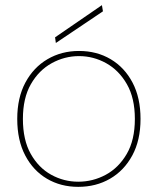

<svg xmlns="http://www.w3.org/2000/svg" viewBox="-20 -714 613 746"><path d="M284 12Q216 12 162.5 -19.5Q109 -51 78 -110Q47 -169 47 -252Q47 -334 78.5 -393Q110 -452 164.5 -484Q219 -516 287 -516Q356 -516 410 -484Q464 -452 495 -393Q526 -334 526 -252Q526 -169 494 -110Q462 -51 407.5 -19.5Q353 12 284 12ZM284 -8Q341 -8 391 -35Q441 -62 472.5 -116Q504 -170 504 -252Q504 -333 473 -387Q442 -441 392.5 -468.5Q343 -496 287 -496Q231 -496 181 -468.5Q131 -441 100 -387Q69 -333 69 -252Q69 -170 99.5 -116Q130 -62 179 -35Q228 -8 284 -8ZM197 -547 194 -569 376 -694 380 -670Z"/></svg>

Font: DM Sans Thin
Style: Regular
Weight: 100
Designer: Colophon Foundry, Jonny Pinhorn
Foundry: Colophon Foundry
Version: Version 4.004; ttfautohint (v1.8.4.7-5d5b)